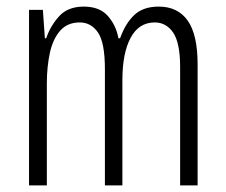

<svg xmlns="http://www.w3.org/2000/svg" viewBox="-20 -562 685 582"><path d="M461 -542Q519 -542 549 -499.5Q579 -457 579 -367V0H526V-359Q526 -432 505 -463Q484 -494 449 -494Q401 -494 376 -447.5Q351 -401 351 -319V0H298V-352Q298 -433 277 -463.5Q256 -494 222 -494Q184 -494 162 -468.5Q140 -443 131 -401Q122 -359 122 -309V0H68V-532H110L116 -446H120Q133 -484 159.5 -513Q186 -542 234 -542Q282 -542 307 -513.5Q332 -485 339 -446H344Q360 -491 387 -516.5Q414 -542 461 -542Z"/></svg>

Font: Noto Sans Hebrew ExtraCondensed Light
Style: Regular
Weight: 300
Width: 2
Designer: Monotype Design Team
Foundry: Monotype Imaging Inc.
Version: Version 2.004; ttfautohint (v1.8.4.7-5d5b)